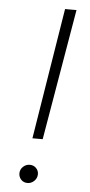

<svg xmlns="http://www.w3.org/2000/svg" viewBox="-53 -759 373 796"><g transform="rotate(5 133.5 -361.0)"><path d="M232.6 -727.3 139.6 -181.8H96.9L185 -727.3ZM92.3 4.6Q76 4.6 65.7 -6.6Q55.4 -17.8 55.8 -33.7Q56.5 -49.7 68.4 -60.5Q80.3 -71.4 95.9 -71.4Q111.9 -71.4 122.5 -60.4Q133.2 -49.4 132.5 -33.7Q131.7 -17.8 119.9 -6.6Q108 4.6 92.3 4.6Z"/></g></svg>

Font: Inter UI Extra Light
Style: Italic
Weight: 200
Italic angle: -9.39999°
Designer: Rasmus Andersson
Foundry: rsms
Version: 3.2;8d6f07862